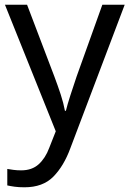

<svg xmlns="http://www.w3.org/2000/svg" viewBox="-20 -556 550 816"><path d="M1 -536H95L211 -231Q226 -191 238 -154.5Q250 -118 256 -85H260Q266 -110 279 -150.5Q292 -191 306 -232L415 -536H510L279 74Q251 150 206.5 195Q162 240 84 240Q60 240 42 237.5Q24 235 11 232V162Q22 164 37.5 166Q53 168 70 168Q116 168 144.5 142Q173 116 189 73L217 2Z"/></svg>

Font: Noto Sans Meroitic
Style: Regular
Weight: 400
Designer: Monotype Design Team
Foundry: Monotype Imaging Inc.
Version: Version 2.002; ttfautohint (v1.8.4.7-5d5b)